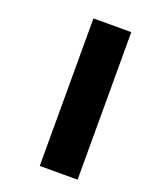

<svg xmlns="http://www.w3.org/2000/svg" viewBox="-126 -745 644 801"><g transform="rotate(20 196.0 -344.5)"><path d="M149 -17H317V-672H149Z"/></g></svg>

Font: Noto Sans Malayalam UI ExtraBold
Style: Regular
Weight: 800
Designer: Jelle Bosma - Monotype Design Team
Foundry: Monotype Imaging Inc.
Version: Version 2.104